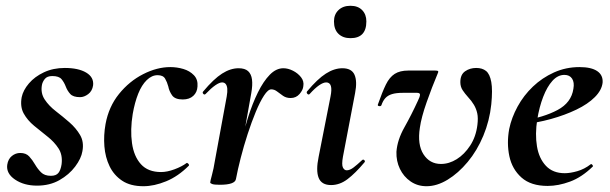

<svg xmlns="http://www.w3.org/2000/svg" viewBox="-20 -631 2111 664"><path d="M108 11Q63 11 32 -10Q1 -31 5 -61Q8 -81 21 -91.5Q34 -102 50 -102Q70 -102 81 -90Q92 -78 101 -62.5Q110 -47 122 -35Q134 -23 156 -23Q174 -23 182 -33Q190 -43 193 -63Q197 -95 182.5 -117.5Q168 -140 144.5 -158.5Q121 -177 98 -196Q75 -215 62 -238.5Q49 -262 55 -295Q60 -319 80 -342.5Q100 -366 132 -381Q164 -396 204 -396Q251 -396 278 -380Q305 -364 302 -336Q299 -316 285 -305.5Q271 -295 257 -295Q233 -295 223 -306Q213 -317 207.5 -331.5Q202 -346 193 -357Q184 -368 161 -368Q143 -368 135 -358Q127 -348 125 -337Q120 -309 134.5 -287Q149 -265 173 -246.5Q197 -228 220 -208Q243 -188 257 -164Q271 -140 265 -108Q261 -83 240 -55Q219 -27 185.5 -8Q152 11 108 11Z M476 13Q431 13 402.5 -6Q374 -25 359 -56Q344 -87 341 -125Q338 -163 345 -202Q356 -262 391.5 -306Q427 -350 475 -374.5Q523 -399 569 -399Q592 -399 614 -392.5Q636 -386 650.5 -371Q665 -356 663 -332Q662 -312 648.5 -299.5Q635 -287 612 -287Q585 -287 575 -301.5Q565 -316 562 -332Q558 -347 551 -359Q544 -371 525 -371Q505 -371 487.5 -354Q470 -337 458 -307Q446 -277 439 -237Q430 -182 436.5 -136Q443 -90 467.5 -63Q492 -36 537 -36Q558 -36 583.5 -45.5Q609 -55 625 -67Q627 -69 631 -65Q635 -61 633 -58Q596 -21 554.5 -4Q513 13 476 13Z M796 -12 786 -13Q796 -66 809 -120.5Q822 -175 837.5 -224Q853 -273 872 -311.5Q891 -350 913 -372.5Q935 -395 960 -395Q976 -395 993 -386.5Q1010 -378 1021 -364Q1032 -350 1029 -333Q1028 -320 1016 -306Q1004 -292 985 -292Q970 -292 959 -299.5Q948 -307 938.5 -314.5Q929 -322 918 -322Q907 -322 893 -300.5Q879 -279 864.5 -244Q850 -209 836.5 -167.5Q823 -126 812.5 -85Q802 -44 796 -12ZM740 8Q721 8 714 5.5Q707 3 707 0Q707 -4 713 -26Q719 -48 723 -74L764 -297Q767 -314 766 -324.5Q765 -335 760.5 -340.5Q756 -346 748 -346Q739 -346 724.5 -336Q710 -326 691 -306Q687 -302 683 -306.5Q679 -311 683 -315Q719 -358 748 -376.5Q777 -395 805 -395Q827 -395 838 -385Q849 -375 851.5 -356Q854 -337 849 -309L796 -12Q793 8 740 8Z M1125 9Q1092 9 1082 -16Q1072 -41 1082 -89L1123 -297Q1133 -346 1108 -346Q1098 -346 1083.5 -336Q1069 -326 1051 -306Q1047 -302 1043 -306.5Q1039 -311 1042 -315Q1078 -358 1107 -376.5Q1136 -395 1164 -395Q1196 -395 1206 -372.5Q1216 -350 1208 -309L1166 -89Q1161 -61 1166 -51.5Q1171 -42 1179 -42Q1190 -42 1203 -52Q1216 -62 1232 -77Q1236 -81 1240 -77Q1244 -73 1240 -69Q1209 -32 1182 -11.5Q1155 9 1125 9ZM1192 -499Q1166 -499 1150.5 -514Q1135 -529 1135 -557Q1135 -581 1150.5 -596Q1166 -611 1192 -611Q1218 -611 1232.5 -596Q1247 -581 1247 -557Q1247 -499 1192 -499Z M1455 13Q1424 13 1400 -3.5Q1376 -20 1363 -47Q1350 -74 1351 -106Q1354 -147 1378.5 -190.5Q1403 -234 1425 -282Q1432 -296 1432.5 -303Q1433 -310 1422 -310H1374Q1350 -310 1335.5 -305.5Q1321 -301 1312.5 -291.5Q1304 -282 1299 -267Q1297 -263 1291 -264Q1285 -265 1287 -270Q1302 -313 1314.5 -338.5Q1327 -364 1345 -375.5Q1363 -387 1392 -387H1485Q1493 -387 1495 -385Q1497 -383 1493 -375Q1474 -330 1455.5 -277.5Q1437 -225 1432 -189Q1423 -131 1444.5 -97.5Q1466 -64 1505 -64Q1533 -64 1559.5 -80.5Q1586 -97 1606 -127.5Q1626 -158 1631 -199Q1634 -223 1630.5 -239Q1627 -255 1619 -268.5Q1611 -282 1598 -296Q1588 -307 1580 -319Q1572 -331 1572 -347Q1572 -373 1588.5 -384.5Q1605 -396 1627 -396Q1648 -396 1661 -385.5Q1674 -375 1679 -347.5Q1684 -320 1679 -270Q1673 -213 1651.5 -161.5Q1630 -110 1597.5 -71Q1565 -32 1528 -9.5Q1491 13 1455 13Z M1874 12Q1816 12 1783.5 -17Q1751 -46 1741.5 -91Q1732 -136 1741 -185Q1749 -224 1770 -262.5Q1791 -301 1823 -331.5Q1855 -362 1896 -380.5Q1937 -399 1984 -399Q2025 -399 2045.5 -385Q2066 -371 2064 -345Q2061 -319 2037 -295Q2013 -271 1973.5 -252Q1934 -233 1885.5 -219.5Q1837 -206 1787 -201L1789 -214Q1860 -225 1908 -250.5Q1956 -276 1963 -324Q1967 -346 1958.5 -359Q1950 -372 1932 -372Q1909 -372 1890.5 -351.5Q1872 -331 1858.5 -296Q1845 -261 1838 -218Q1830 -167 1837 -125Q1844 -83 1868 -57.5Q1892 -32 1933 -32Q1952 -32 1976.5 -39Q2001 -46 2023 -63Q2025 -65 2028.5 -61Q2032 -57 2030 -55Q1992 -18 1951.5 -3Q1911 12 1874 12Z"/></svg>

Font: Cormorant Light
Style: Bold Italic
Weight: 700
Italic angle: -10°
Version: Version 4.000